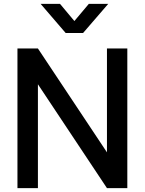

<svg xmlns="http://www.w3.org/2000/svg" viewBox="-20 -970 746 990"><path d="M318.5 -800H408.5L538 -950H438L363.5 -861.5L289.5 -950H189.5ZM175.5 0V-535.5L531.5 0H636.5V-720H531.5V-184.5L175.5 -720H70V0Z"/></svg>

Font: Vela Sans SemBd
Style: Regular
Weight: 600
Designer: Principal design: Mikhail Sharanda - project Manrope.
Design modification: Ravid Balaliev
Foundry: Mikhail Sharanda
Version: Version 1.001